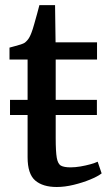

<svg xmlns="http://www.w3.org/2000/svg" viewBox="-20 -718 427 748"><path d="M201 10.5Q146.5 10.5 117 -15Q87.5 -40.5 87.5 -105.5V-270H19V-329H87.5V-486H17V-532.5Q27 -535.5 39 -538.5Q51 -541.5 61.5 -545Q72 -548.5 77 -552Q83 -557 87.2 -562Q91.5 -567 95.2 -574Q99 -581 102.5 -590.5Q107.5 -603 113.2 -623.8Q119 -644.5 124.8 -665.2Q130.5 -686 133.5 -698H194.5L196.5 -553H358V-486H197V-329H357.5V-270H197V-180.5Q197 -127.5 201.2 -103.2Q205.5 -79 217.8 -72.5Q230 -66 255 -66Q273 -66 293.5 -69.5Q314 -73 332 -78Q350 -83 360.5 -88L376 -42.5Q360.5 -30.5 331.2 -18.5Q302 -6.5 267.2 2Q232.5 10.5 201 10.5Z"/></svg>

Font: Merriweather 24pt Medium
Style: Regular
Weight: 500
Designer: Eben Sorkin
Foundry: Eben Sorkin
Version: Version 2.100